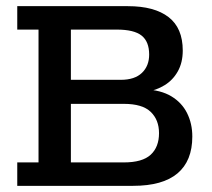

<svg xmlns="http://www.w3.org/2000/svg" viewBox="-20 -603 688 623"><path d="M36 0V-76H105V-507H36V-583H395Q481 -583 527 -547.5Q573 -512 573 -439Q573 -400 557 -371.5Q541 -343 514 -326.5Q487 -310 455 -305L450 -313Q502 -311 536 -290.5Q570 -270 587 -236Q604 -202 604 -160Q604 -81 556 -40.5Q508 0 412 0ZM210 -76H382Q442 -76 469 -101Q496 -126 496 -171Q496 -214 469 -240Q442 -266 382 -266H210ZM210 -344H372Q417 -344 440.5 -366.5Q464 -389 464 -426Q464 -468 439.5 -487.5Q415 -507 359 -507H210Z"/></svg>

Font: Rokkitt Medium
Style: Regular
Weight: 500
Version: Version 3.103